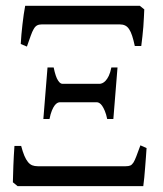

<svg xmlns="http://www.w3.org/2000/svg" viewBox="-20 -635 557 655"><path d="M366.7 -229H345.7Q342.3 -245.6 337.6 -256.6Q333 -267.6 328.4 -274.2Q323.7 -280.8 319.1 -283.4Q314.5 -286.1 311 -286.1H183.1Q180.2 -286.1 175.5 -283.7Q170.9 -281.2 166.3 -275.1Q161.6 -269 157 -257.8Q152.3 -246.6 148.9 -229H127.9L142.1 -404.8H163.1Q166.5 -388.2 170.2 -377.4Q173.8 -366.7 178 -360.4Q182.1 -354 185.8 -351.6Q189.5 -349.1 192.9 -349.1H320.8Q323.7 -349.1 329.1 -351.3Q334.5 -353.5 340.1 -359.4Q345.7 -365.2 351.1 -376.2Q356.4 -387.2 359.9 -404.8H380.9ZM472.2 -603Q471.7 -590.3 470.9 -575.2Q470.2 -560.1 469 -543.7Q467.8 -527.3 465.8 -510.5Q463.9 -493.7 461.9 -478H439.9Q435.5 -498.5 430.9 -512.7Q426.3 -526.9 420.4 -535.6Q414.6 -544.4 406.7 -548.1Q398.9 -551.8 388.2 -551.8H123Q112.8 -551.8 106.4 -548.3Q100.1 -544.9 95 -536.1Q89.8 -527.3 84.7 -512.7Q79.6 -498 71.8 -476.1L50.8 -484.9Q51.3 -499 53 -516.4Q54.7 -533.7 56.6 -551.5Q58.6 -569.3 61 -585.9Q63.5 -602.5 65.9 -615.2H457ZM480 -129.9Q479 -115.7 477.8 -98.4Q476.6 -81.1 475.1 -63.5Q473.6 -45.9 472.2 -29.3Q470.7 -12.7 468.8 0H40L23.9 -13.2Q24.4 -37.1 25.6 -70.1Q26.9 -103 29.3 -137.2H52.2Q57.6 -116.7 63.2 -103.5Q68.8 -90.3 75.4 -82.3Q82 -74.2 90.1 -71Q98.1 -67.9 108.9 -67.9H408.7Q418.5 -67.9 424.3 -70.3Q430.2 -72.8 435.1 -80.3Q439.9 -87.9 445.1 -101.8Q450.2 -115.7 459 -139.2Z"/></svg>

Font: Noto Serif Devanagari
Style: Regular
Weight: 400
Designer: Monotype Design Team
Foundry: Monotype Imaging Inc.
Version: Version 1.01